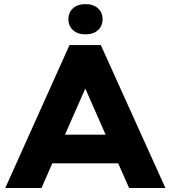

<svg xmlns="http://www.w3.org/2000/svg" viewBox="-20 -935 848 955"><path d="M186.5 0H6.3L325.7 -710.9H481.4L802.7 0H622.1L567.9 -122.6H240.2ZM303.2 -265.1H505.4L404.3 -494.6ZM343.3 -784.9Q320.3 -805.7 320.3 -839.4Q320.3 -873 343.3 -893.8Q366.2 -914.6 405.3 -914.6Q444.3 -914.6 467.3 -893.8Q490.2 -873 490.2 -839.4Q490.2 -805.7 467.3 -784.9Q444.3 -764.2 405.3 -764.2Q366.2 -764.2 343.3 -784.9Z"/></svg>

Font: Bert Sans Black
Style: Regular
Weight: 900
Designer: Christian Robertson, Adam Twardoch, & Cristiano Sobral
Foundry: Google
Version: Version 12.135;January 10, 2020;FontCreator 12.0.0.2547 64-b